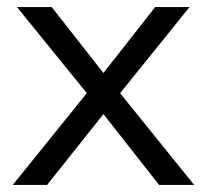

<svg xmlns="http://www.w3.org/2000/svg" viewBox="-20 -522 584 542"><path d="M16 0ZM16 0 225 -259 28 -502H126L272 -316L418 -502H515L319 -259L528 0H429L272 -200L113 0Z"/></svg>

Font: Winston
Style: Regular
Weight: 400
Designer: Original fonts by Vernon Adams / Changes by Cristiano Sobral
Foundry: Original fonts by Vernon Adams / Changes by Cristiano Sobral
Version: Version 2.503;July 17, 2020;FontCreator 13.0.0.2655 64-bit